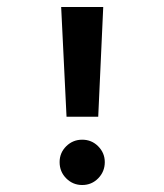

<svg xmlns="http://www.w3.org/2000/svg" viewBox="-20 -512 466 544"><path d="M258.3 -181.2H168.5L153.3 -492.2H272.5ZM276.9 -52.7Q276.9 -25.9 258.3 -6.8Q239.7 12.2 212.9 12.2Q186.5 12.2 167.7 -6.6Q148.9 -25.4 148.9 -52.7Q148.9 -79.1 167.7 -97.7Q186.5 -116.2 212.9 -116.2Q239.7 -116.2 258.3 -97.4Q276.9 -78.6 276.9 -52.7Z"/></svg>

Font: Amiri Typewriter
Style: Bold
Weight: 700
Monospace: yes
Designer: Khaled Hosny
Version: Version 1.1